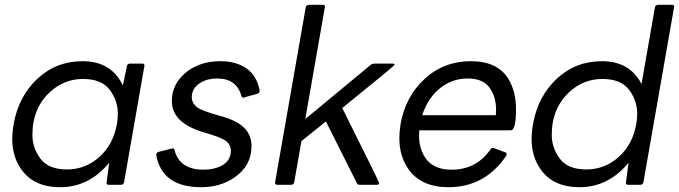

<svg xmlns="http://www.w3.org/2000/svg" viewBox="-20 -770 2829 800"><path d="M231 10Q121 10 69 -64Q31 -117 31 -191Q31 -220 37 -253Q57 -368 135.5 -441.5Q214 -515 324 -515Q444 -515 492 -414L509 -495Q511 -505 522 -505H574Q582 -505 582 -497L497 -11Q495 -1 485 0H433Q424 0 424 -8L435 -92Q351 10 231 10ZM259 -64Q336 -64 394 -116Q452 -168 467 -253Q471 -275 471 -295Q471 -351 437 -396Q403 -441 326 -441Q249 -441 191 -389Q115 -321 115 -208Q115 -154 148.5 -109Q182 -64 259 -64Z M818 10Q655 10 631 -124Q631 -134 640 -137L700 -152Q706 -152 707 -145Q728 -63 828 -63Q872 -63 904 -80Q942 -101 942 -143Q942 -165 923.5 -181Q905 -197 828 -219Q696 -258 696 -349Q696 -426 765 -476Q820 -515 899 -515Q964 -515 1007 -485Q1050 -455 1062 -393Q1062 -383 1054 -380L994 -363Q988 -363 986 -370Q966 -443 885 -443Q844 -443 815 -425Q779 -403 779 -364Q779 -343 797.5 -326Q816 -309 896 -287.5Q976 -266 1005 -229Q1028 -201 1028 -161Q1028 -79 956 -30Q898 10 818 10Z M1550 0H1479Q1470 0 1467 -7L1338 -264L1236 -182L1206 -11Q1204 -1 1194 0H1135Q1126 0 1126 -9L1254 -740Q1256 -749 1267 -750H1326Q1334 -750 1334 -742L1252 -274L1525 -500Q1532 -505 1539 -505H1616Q1624 -505 1624 -500Q1624 -496 1406 -320Q1560 -12 1560 -7Q1559 0 1550 0Z M1849 10Q1735 10 1682 -65Q1644 -119 1644 -194Q1644 -222 1649 -253Q1669 -367 1749 -441Q1829 -515 1942 -515Q2054 -515 2099 -440Q2130 -388 2130 -315Q2130 -229 2109 -227H1727L1726 -206Q1726 -144 1759 -103.5Q1792 -63 1862 -63Q1965 -63 2024 -148Q2028 -154 2034 -154Q2036 -154 2086 -135Q2091 -133 2091 -129L2090 -122Q2001 10 1849 10ZM2046 -290 2047 -313Q2047 -367 2019.5 -405Q1992 -443 1929 -443Q1864 -443 1813.5 -402.5Q1763 -362 1739 -290Z M2395 10Q2285 10 2233 -64Q2195 -117 2195 -191Q2195 -220 2201 -253Q2221 -368 2299.5 -441.5Q2378 -515 2488 -515Q2604 -515 2653 -420L2709 -740Q2711 -749 2722 -750H2781Q2789 -750 2789 -742L2661 -11Q2659 -1 2649 0H2597Q2588 0 2588 -8L2599 -92Q2515 10 2395 10ZM2423 -64Q2500 -64 2558 -116Q2616 -168 2631 -253Q2635 -275 2635 -295Q2635 -351 2601 -396Q2567 -441 2490 -441Q2413 -441 2355 -389Q2279 -321 2279 -208Q2279 -154 2312.5 -109Q2346 -64 2423 -64Z"/></svg>

Font: YamahaIndonesia935. App
Style: Italic
Weight: 400
Italic angle: -10°
Designer: Dalton Maag Ltd
Foundry: Dalton Maag Ltd
Version: Version 1.002; January 01, 2024; Regular/Italic